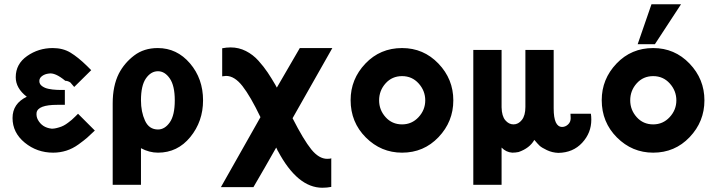

<svg xmlns="http://www.w3.org/2000/svg" viewBox="-20 -708 3386 903"><path d="M39 -153Q39 -221 106 -253Q54 -293 54 -345Q54 -407 107.5 -444.5Q161 -482 228 -482Q276 -482 311.5 -460.5Q347 -439 389 -398L409 -378L329 -299L311 -320Q299 -328 287 -328Q239 -368 209 -362Q191 -360 178 -350.5Q165 -341 165 -327Q165 -319 168.5 -313Q172 -307 178.5 -302.5Q185 -298 192 -295Q199 -292 209 -290Q219 -288 227.5 -287Q236 -286 246.5 -285.5Q257 -285 262.5 -285Q268 -285 276 -285Q284 -285 285 -285V-215H250Q158 -215 152 -178Q150 -160 158 -145Q178 -108 222 -103Q236 -102 258 -109Q269 -112 279.5 -117.5Q290 -123 301 -131.5Q312 -140 317.5 -144.5Q323 -149 334.5 -160.5Q346 -172 347 -173L426 -94Q403 -72 390 -60.5Q377 -49 349.5 -29Q322 -9 292 0.5Q262 10 230 10Q154 10 96.5 -37Q39 -84 39 -153Z M510 161V-222Q510 -304 539 -362Q565 -412 611 -447Q657 -482 722 -482Q812 -482 873.5 -410Q935 -338 935 -236Q935 -137 875 -63.5Q815 10 723 10Q682 10 643 -11V161ZM643 -236Q643 -182 662 -140.5Q681 -99 723 -99Q755 -99 778.5 -132.5Q802 -166 802 -236Q802 -305 778.5 -339Q755 -373 723 -373Q690 -373 666.5 -339.5Q643 -306 643 -236Z M1019 172 1205 -157Q1158 -255 1120.5 -303Q1083 -351 1043 -351L1025 -349V-481Q1045 -485 1065 -485Q1103 -485 1136.5 -468Q1170 -451 1195.5 -422.5Q1221 -394 1239 -367Q1257 -340 1275 -309Q1280 -300 1282 -296L1390 -482H1543L1356 -152Q1408 -50 1444 -5.5Q1480 39 1519 39Q1535 39 1538 36V171Q1518 175 1496 175Q1379 175 1287 2V3Q1286 0 1283 -6Q1280 -12 1279 -14Q1262 16 1226 79Q1190 142 1172 172Z M1629 -237Q1629 -336 1698.5 -409Q1768 -482 1871 -482Q1972 -482 2042 -409Q2112 -336 2112 -236Q2112 -136 2042.5 -63Q1973 10 1871 10Q1772 10 1700.5 -61.5Q1629 -133 1629 -237ZM1763 -236Q1763 -191 1793.5 -157Q1824 -123 1871 -123Q1917 -123 1948.5 -157Q1980 -191 1980 -236Q1980 -281 1949 -315.5Q1918 -350 1871 -350Q1824 -350 1793.5 -316Q1763 -282 1763 -236Z M2206 161V-473H2339V-205V-203Q2340 -162 2356.5 -142.5Q2373 -123 2395 -123Q2418 -123 2434.5 -144Q2451 -165 2451 -205V-473H2584V-198Q2584 -111 2624 -111Q2639 -111 2651.5 -122.5Q2664 -134 2664 -152L2663 -173H2759Q2761 -161 2761 -145Q2761 -83 2718 -36.5Q2675 10 2606 11Q2577 10 2552 -2Q2527 -14 2518 -22.5Q2509 -31 2493 -50Q2471 -11 2419 7Q2404 10 2389 10Q2360 8 2339 -14V161Z M2979 -500 3044 -688H3183L3060 -500ZM2810 -237Q2810 -336 2879.5 -409Q2949 -482 3052 -482Q3153 -482 3223 -409Q3293 -336 3293 -236Q3293 -136 3223.5 -63Q3154 10 3052 10Q2953 10 2881.5 -61.5Q2810 -133 2810 -237ZM2944 -236Q2944 -191 2974.5 -157Q3005 -123 3052 -123Q3098 -123 3129.5 -157Q3161 -191 3161 -236Q3161 -281 3130 -315.5Q3099 -350 3052 -350Q3005 -350 2974.5 -316Q2944 -282 2944 -236Z"/></svg>

Font: Coval
Style: ExtraBold
Weight: 800
Foundry: Context Ltd
Version: Version 001.000